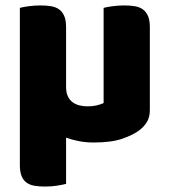

<svg xmlns="http://www.w3.org/2000/svg" viewBox="-20 -508 624 706"><path d="M53 -479Q63 -482 84.5 -485Q106 -488 129 -488Q151 -488 168.5 -485Q186 -482 198 -473Q210 -464 216.5 -448.5Q223 -433 223 -408V-188Q223 -168 229.5 -154Q236 -140 247 -132Q258 -124 272 -120.5Q286 -117 302 -117Q321 -117 335.5 -120.5Q350 -124 361 -129V-479Q371 -482 392.5 -485Q414 -488 437 -488Q459 -488 476.5 -485Q494 -482 506 -473Q518 -464 524.5 -448.5Q531 -433 531 -408V-103Q531 -78 520.5 -60Q510 -42 491 -28Q468 -11 428.5 2.5Q389 16 324 16Q296 16 270 11Q244 6 223 -2V168Q213 171 191 174.5Q169 178 146 178Q124 178 106.5 175Q89 172 77 163Q65 154 59 138.5Q53 123 53 98Z"/></svg>

Font: Baloo Tamma
Style: Regular
Weight: 400
Designer: Divya Kowshik and Ek Type
Foundry: Ek Type
Version: Version 1.443;PS 1.000;hotconv 16.6.51;makeotf.lib2.5.65220;